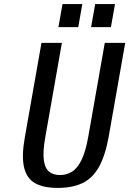

<svg xmlns="http://www.w3.org/2000/svg" viewBox="-20 -910 633 940"><path d="M263 10Q192 10 151 -13.5Q110 -37 97.5 -92Q85 -147 102 -240L183 -700H283L202 -240Q189 -167 194.5 -126.5Q200 -86 220.5 -69.5Q241 -53 274 -53Q306 -53 332.5 -69.5Q359 -86 379 -126.5Q399 -167 412 -240L493 -700H593L512 -240Q495 -147 464 -92Q433 -37 383.5 -13.5Q334 10 263 10ZM426 -777 446 -890H543L523 -777ZM266 -777 286 -890H383L363 -777Z"/></svg>

Font: Cuprum Medium
Style: Italic
Weight: 500
Italic angle: -10°
Version: Version 3.000